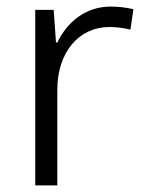

<svg xmlns="http://www.w3.org/2000/svg" viewBox="-20 -563 440 583"><path d="M316 -543C238 -543 183 -494 154 -434H150L143 -533H87V0H154V-290C154 -405 220 -481 312 -481C334 -481 356 -478 376 -473L385 -535C365 -540 340 -543 316 -543Z"/></svg>

Font: Noto Sans Thaana Light
Style: Regular
Weight: 300
Designer: David Williams
Foundry: Google Inc.
Version: Version 3.001